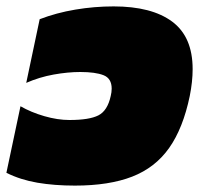

<svg xmlns="http://www.w3.org/2000/svg" viewBox="-55 -570 627 600"><path d="M179 10Q115 10 62 1Q9 -8 -35 -30L9 -238Q42 -219 83.5 -207Q125 -195 162 -195Q224 -195 252.5 -209.5Q281 -224 291 -270Q294 -282 294 -293Q294 -325 268.5 -335Q243 -345 196 -345Q157 -345 112.5 -337Q68 -329 27 -311L69 -510Q121 -530 180.5 -540Q240 -550 300 -550Q419 -550 483 -502.5Q547 -455 547 -354Q547 -315 538 -270Q517 -169 473.5 -107.5Q430 -46 358 -18Q286 10 179 10Z"/></svg>

Font: Kanit Black
Style: Italic
Weight: 900
Italic angle: -12°
Designer: Katatrad Team
Foundry: CadsonDemak
Version: Version 2.000; ttfautohint (v1.8.3)